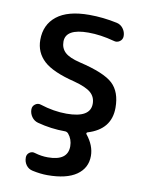

<svg xmlns="http://www.w3.org/2000/svg" viewBox="-84 -591 673 872"><g transform="rotate(10 252.0 -155.0)"><path d="M242 -220Q140 -245 98.5 -283.5Q57 -322 57 -380Q57 -450 107.5 -490Q158 -530 257 -530Q321 -530 386 -516Q404 -512 415.5 -496.5Q427 -481 427 -462Q427 -446 414 -437Q401 -428 386 -433Q323 -450 267 -450Q162 -450 162 -390Q162 -360 182 -341Q202 -322 252 -310Q367 -283 407 -245.5Q447 -208 447 -135Q447 -35 341 -3Q338 -2 337 1Q336 4 338 6Q375 52 375 100Q375 156 329 188Q283 220 195 220Q163 220 126 212Q107 208 96 193Q85 178 85 158Q85 143 97 134.5Q109 126 123 131Q153 140 183 140Q275 140 275 73Q275 41 255 17Q248 10 240 10Q175 10 112 -7Q94 -12 83 -27.5Q72 -43 72 -62Q72 -77 84.5 -86Q97 -95 111 -90Q173 -70 232 -70Q342 -70 342 -135Q342 -166 320 -185.5Q298 -205 242 -220Z"/></g></svg>

Font: Rounded Mplus 1c Medium
Style: Regular
Weight: 500
Version: Version 1.059.20150529